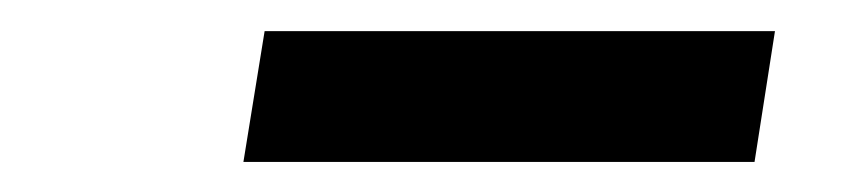

<svg xmlns="http://www.w3.org/2000/svg" viewBox="-20 -732 545 124"><path d="M480.5 -711.9 467.3 -627.4H137.2L150.9 -711.9Z"/></svg>

Font: Mardoto Black
Style: Italic
Weight: 900
Italic angle: -12°
Designer: Christian Robertson, Vahan Hovhannisyan
Foundry: Google
Version: Version 1.000